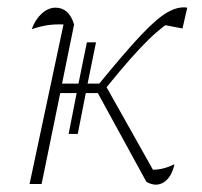

<svg xmlns="http://www.w3.org/2000/svg" viewBox="-20 -504 553 526"><path d="M61 0 154 -437Q128 -438 107.5 -434.5Q87 -431 67 -424Q76 -450 94 -466.5Q112 -483 132 -483Q169 -483 183 -437L150 -275H195L218 -388H243L220 -275H252Q323 -362 367 -408.5Q411 -455 440 -471Q469 -487 493 -483L480 -426L433 -435Q409 -417 387 -395.5Q365 -374 337.5 -343Q310 -312 272 -265L399 -39Q427 -39 458 -54Q450 -18 428.5 -4.5Q407 9 381 -6L248 -249H215L193 -137H168L190 -249H145L94 0Z"/></svg>

Font: Piazzolla Thin
Style: Italic
Weight: 100
Italic angle: -11.3°
Designer: Juan Pablo del Peral
Foundry: Huerta Tipografica
Version: Version 1.330